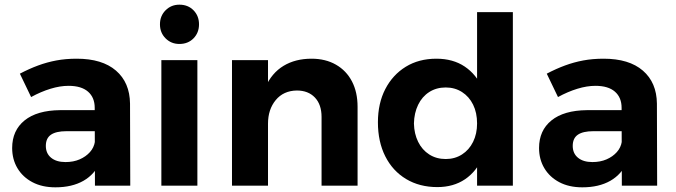

<svg xmlns="http://www.w3.org/2000/svg" viewBox="-20 -794 2889 821"><path d="M264 -233Q220 -233 198 -218Q176 -203 176 -170Q176 -138 198.5 -119.5Q221 -101 260 -101Q294 -101 320.5 -112.5Q347 -124 364.5 -143.5Q382 -163 386 -189L409 -103Q386 -49 337 -21Q288 7 217 7Q160 7 118.5 -15Q77 -37 54.5 -75Q32 -113 32 -161Q32 -236 85 -279Q138 -322 237 -323H401V-233ZM385 -333Q385 -377 356.5 -402Q328 -427 273 -427Q237 -427 196 -414.5Q155 -402 113 -379L65 -479Q105 -500 143 -514Q181 -528 221 -535.5Q261 -543 308 -543Q417 -543 476 -492Q535 -441 536 -351L537 0H386Z M670 -537H824V0H670ZM747 -774Q784 -774 807.5 -750Q831 -726 831 -690Q831 -654 807.5 -630Q784 -606 747 -606Q712 -606 688 -630Q664 -654 664 -690Q664 -726 688 -750Q712 -774 747 -774Z M1355 -294Q1355 -347 1326.5 -377Q1298 -407 1249 -407Q1192 -406 1159 -366Q1126 -326 1126 -265H1087Q1087 -359 1114.5 -420.5Q1142 -482 1192.5 -512.5Q1243 -543 1312 -543Q1372 -543 1416.5 -517.5Q1461 -492 1485 -446Q1509 -400 1509 -337V0H1355ZM972 -537H1126V0H972Z M1846 -543Q1917 -543 1967 -509.5Q2017 -476 2044 -415Q2071 -354 2071 -270Q2071 -185 2044.5 -123Q2018 -61 1968.5 -27.5Q1919 6 1850 6Q1774 6 1716.5 -28.5Q1659 -63 1627.5 -125.5Q1596 -188 1596 -271Q1596 -352 1627.5 -413Q1659 -474 1715 -508.5Q1771 -543 1846 -543ZM1886 -420Q1846 -420 1815.5 -400.5Q1785 -381 1768 -346Q1751 -311 1750 -266Q1751 -222 1768 -187.5Q1785 -153 1815.5 -133.5Q1846 -114 1886 -114Q1925 -114 1955.5 -133.5Q1986 -153 2003 -187.5Q2020 -222 2020 -266Q2020 -312 2003 -346.5Q1986 -381 1955.5 -400.5Q1925 -420 1886 -420ZM2020 -742H2173V0H2020Z M2517 -233Q2473 -233 2451 -218Q2429 -203 2429 -170Q2429 -138 2451.5 -119.5Q2474 -101 2513 -101Q2547 -101 2573.5 -112.5Q2600 -124 2617.5 -143.5Q2635 -163 2639 -189L2662 -103Q2639 -49 2590 -21Q2541 7 2470 7Q2413 7 2371.5 -15Q2330 -37 2307.5 -75Q2285 -113 2285 -161Q2285 -236 2338 -279Q2391 -322 2490 -323H2654V-233ZM2638 -333Q2638 -377 2609.5 -402Q2581 -427 2526 -427Q2490 -427 2449 -414.5Q2408 -402 2366 -379L2318 -479Q2358 -500 2396 -514Q2434 -528 2474 -535.5Q2514 -543 2561 -543Q2670 -543 2729 -492Q2788 -441 2789 -351L2790 0H2639Z"/></svg>

Font: Alexandria SemiBold
Style: Regular
Weight: 600
Designer: Mohamed Gaber
Foundry: Kief Type Foundry
Version: Version 5.100